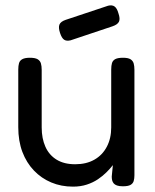

<svg xmlns="http://www.w3.org/2000/svg" viewBox="-20 -692 582 723"><path d="M254.8 10.8Q210.5 10.8 173.1 -4.9Q135.8 -20.5 107.8 -49.8Q79.8 -79 64.2 -120.1Q48.8 -161.2 48.8 -213V-430Q48.8 -444 51.6 -454Q54.5 -464 64.1 -469.2Q73.8 -474.5 92.5 -474.5Q112.2 -474.5 121.8 -468.9Q131.2 -463.2 134.1 -453.1Q137 -443 137 -429V-212.2Q137 -170.5 151.1 -139.1Q165.2 -107.8 193.4 -90.6Q221.5 -73.5 263 -73.5Q305.2 -73.5 335.5 -90.8Q365.8 -108 382.2 -139.4Q398.8 -170.8 398.8 -212.2V-430.2Q398.8 -444.2 401.6 -454.2Q404.5 -464.2 414.1 -469.4Q423.8 -474.5 443.2 -474.5Q462.2 -474.5 471.4 -468.9Q480.5 -463.2 483.4 -453.1Q486.2 -443 486.2 -429.2V-32Q486.2 -19.8 483.4 -10.2Q480.5 -0.8 471.2 4.4Q462 9.5 442.5 9.5Q429 9.5 420.6 6.5Q412.2 3.5 408 -1.6Q403.8 -6.8 402.2 -13.4Q400.8 -20 400.8 -27.2L405 -70.2Q395.2 -57.5 381.2 -43.5Q367.2 -29.5 348.8 -17Q330.2 -4.5 306.9 3.1Q283.5 10.8 254.8 10.8ZM246 -540.2Q230.2 -536.5 221.4 -542.5Q212.5 -548.5 206.2 -567.5Q199.2 -588.5 203.9 -599.6Q208.5 -610.8 227.2 -617.2L387.2 -670.5Q402.2 -674.2 411.5 -667.5Q420.8 -660.8 426 -641.8Q433.2 -621.2 428 -610.4Q422.8 -599.5 403.8 -593Z"/></svg>

Font: Fredoka Light
Style: Regular
Weight: 300
Designer: Ben Nathan
Foundry: Milena B. Brandão, Ben Nathan
Version: Version 2.001